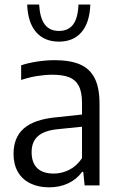

<svg xmlns="http://www.w3.org/2000/svg" viewBox="-20 -815 522 844"><path d="M417.5 -358.5V0H352L346 -59.5H341Q316.5 -26 279 -8.8Q241.5 8.5 196 8.5Q148.5 8.5 113 -9Q77.5 -26.5 58.5 -59.5Q39.5 -92.5 39.5 -138.5Q39.5 -211 85.2 -250.8Q131 -290.5 228 -299.5L340.5 -311.5V-362.5Q340.5 -410.5 326.2 -437.5Q312 -464.5 283.8 -475.5Q255.5 -486.5 209.5 -486.5Q179 -486.5 143 -480.8Q107 -475 73 -463.5V-528Q104.5 -538.5 144.2 -544.5Q184 -550.5 220 -550.5Q287.5 -550.5 330.8 -532.2Q374 -514 395.8 -472Q417.5 -430 417.5 -358.5ZM340.5 -119.5V-258L233 -247Q174 -241 146.5 -216.2Q119 -191.5 119 -146.5Q119 -99.5 143.8 -75.8Q168.5 -52 216 -52Q251 -52 283.5 -68Q316 -84 340.5 -119.5ZM99.5 -795H152Q155.5 -735.5 177 -707.2Q198.5 -679 239 -679Q280 -679 301.2 -707Q322.5 -735 325 -795H377Q374 -714.5 338 -673.2Q302 -632 239 -632Q175.5 -632 139 -673.5Q102.5 -715 99.5 -795Z"/></svg>

Font: Encode Sans Semi Condensed
Style: Regular
Weight: 400
Width: 4
Designer: Multiple Designers
Foundry: Impallari Type
Version: Version 2.000